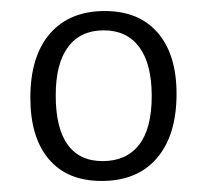

<svg xmlns="http://www.w3.org/2000/svg" viewBox="-20 -666 374 348"><path d="M300 -496Q300 -421 264.5 -379.5Q229 -338 164 -338Q102 -338 68.5 -377.5Q35 -417 35 -489Q35 -564 70.5 -605Q106 -646 170 -646Q232 -646 266 -606.5Q300 -567 300 -496ZM81 -493Q81 -434 102.5 -404Q124 -374 166 -374Q209 -374 232 -403.5Q255 -433 255 -492Q255 -550 232.5 -580.5Q210 -611 168 -611Q126 -611 103.5 -581Q81 -551 81 -493Z"/></svg>

Font: Luna Sans Light
Style: Regular
Weight: 300
Designer: Juan Pablo del Peral
Foundry: Huerta Tipografica
Version: Version 2.001; ttfautohint (v1.5)